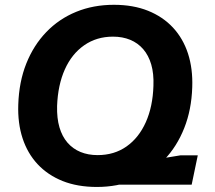

<svg xmlns="http://www.w3.org/2000/svg" viewBox="-20 -758 883 788"><path d="M367 -62.3 720 -120.4H791.7L766.6 0H355.6ZM377.6 9.3Q298 9.3 236.9 -15.1Q175.9 -39.6 134.4 -84.1Q92.9 -128.6 72.6 -190.6Q52.3 -252.7 55 -329Q58 -422.1 87.9 -497.1Q117.7 -572 169.9 -626.3Q222.1 -680.6 292.6 -709.4Q363 -738.3 447.4 -738.3Q526.3 -738.3 587.4 -713.9Q648.4 -689.4 689.9 -644.8Q731.4 -600.1 751.6 -538.1Q771.7 -476 769 -400Q766 -307.6 736.1 -232.3Q706.3 -157 654.4 -102.7Q602.6 -48.4 532.3 -19.6Q462 9.3 377.6 9.3ZM380.6 -121.4Q448.9 -121.4 499.4 -157Q549.9 -192.6 578.5 -256.6Q607.1 -320.6 609.7 -405.7Q611.7 -455.9 600.7 -493.4Q589.7 -530.9 567.7 -556.3Q545.7 -581.7 514.4 -594.6Q483 -607.6 443.6 -607.6Q376.3 -607.6 325.4 -572.1Q274.6 -536.7 246.1 -473.1Q217.6 -409.4 214.3 -323.3Q213 -272.9 224 -235.4Q235 -197.9 257.1 -172.4Q279.3 -147 310.5 -134.2Q341.7 -121.4 380.6 -121.4Z"/></svg>

Font: Mona Sans ExtraLight
Style: Italic
Weight: 200
Italic angle: -11.6951°
Designer: Deni Anggara
Foundry: GitHub
Version: Version 2.000